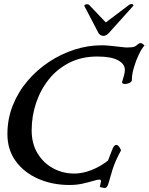

<svg xmlns="http://www.w3.org/2000/svg" viewBox="-20 -912 741 958"><path d="M545 -177Q553 -189 560 -189Q567 -189 573 -181.5Q579 -174 584 -162Q554 -107 541 -64.5Q528 -22 521.5 2Q515 26 503 26Q501 26 490.5 24Q480 22 478 21L484 -8Q484 -16 476 -16Q467 -16 445.5 -9.5Q424 -3 393.5 4Q363 11 326 11Q241 11 170.5 -20Q100 -51 58.5 -108Q17 -165 17 -243Q17 -319 44 -386.5Q71 -454 118 -509Q165 -564 225 -603.5Q285 -643 352 -664.5Q419 -686 486 -686Q497 -686 506.5 -685.5Q516 -685 526 -684L609 -675Q638 -675 648.5 -678.5Q659 -682 669 -692Q676 -697 680 -697Q688 -697 694.5 -691Q701 -685 701 -685Q687 -670 672.5 -639.5Q658 -609 648 -575Q638 -541 638 -515V-513Q638 -504 626.5 -498.5Q615 -493 604 -493Q589 -493 589 -502Q589 -504 590 -506Q590 -507 590.5 -507.5Q591 -508 591 -509Q596 -525 599.5 -538.5Q603 -552 603 -565Q602 -594 567.5 -612Q533 -630 465 -630Q388 -630 327 -599.5Q266 -569 224 -516.5Q182 -464 160 -398Q138 -332 138 -262Q138 -195 167.5 -146.5Q197 -98 245.5 -72Q294 -46 351 -46Q392 -46 436.5 -63.5Q481 -81 519 -111Q536 -157 540.5 -167Q545 -177 545 -177ZM508 -800 619 -884Q628 -892 638 -892Q644 -892 646 -884L522 -746Q509 -733 496 -733Q482 -733 472 -746L400 -884Q400 -884 403.5 -887.5Q407 -891 414 -891Q417 -891 420.5 -890Q424 -889 428 -884Z"/></svg>

Font: Sedan
Style: Italic
Weight: 400
Italic angle: -13.8°
Designer: Sebastian Salazar
Foundry: Sebastian Salazar
Version: Version 1.100; ttfautohint (v1.8.4.7-5d5b)